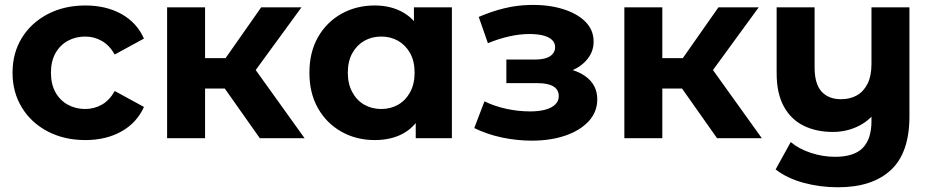

<svg xmlns="http://www.w3.org/2000/svg" viewBox="-20 -568 3830 789"><path d="M330.9 7.6Q244.2 7.6 176.3 -27.8Q108.4 -63.2 70 -125.9Q31.5 -188.6 31.5 -269.2Q31.5 -350.4 70 -412.6Q108.4 -474.7 176.3 -510.1Q244.2 -545.5 330.9 -545.5Q415.9 -545.5 479 -510.4Q542.2 -475.2 571.6 -409.5L451.5 -344Q429.7 -382 398.2 -399.9Q366.8 -417.8 329.9 -417.8Q290.5 -417.8 258.4 -400.1Q226.3 -382.3 207.8 -349.2Q189.3 -316 189.3 -269.2Q189.3 -222.3 207.8 -189Q226.3 -155.6 258.4 -137.9Q290.5 -120.1 329.9 -120.1Q366.8 -120.1 398.2 -137.7Q429.7 -155.3 451.5 -194L571.6 -128.5Q542.2 -63.3 479 -27.9Q415.9 7.6 330.9 7.6Z M1047.7 0 868.2 -254.6 994.7 -330.5 1231.7 0ZM666.7 0V-537.9H822.7V0ZM776.6 -204.3V-329.1H965V-204.3ZM1009.8 -251.4 863.6 -267.2 1053.3 -537.9H1218.9Z M1519.7 7.6Q1444.5 7.6 1383.4 -26.6Q1322.3 -60.8 1286.9 -122.8Q1251.5 -184.8 1251.5 -269.2Q1251.5 -353.6 1286.9 -415.5Q1322.3 -477.5 1383.4 -511.5Q1444.5 -545.5 1519.7 -545.5Q1588.1 -545.5 1638.9 -515.6Q1689.7 -485.7 1718.1 -424.8Q1746.4 -363.8 1746.4 -269.2Q1746.4 -174.8 1719.3 -113.3Q1692.1 -51.8 1641.5 -22.1Q1590.9 7.6 1519.7 7.6ZM1546.5 -120.1Q1585.4 -120.1 1616.3 -137.9Q1647.1 -155.6 1665.5 -189.5Q1683.8 -223.3 1683.8 -269.2Q1683.8 -316 1665.5 -349.2Q1647.1 -382.3 1616.3 -400.1Q1585.4 -417.8 1546.5 -417.8Q1507.7 -417.8 1476.8 -400.1Q1445.9 -382.3 1427.6 -349.2Q1409.3 -316 1409.3 -269.2Q1409.3 -223.3 1427.6 -189.5Q1445.9 -155.6 1476.8 -137.9Q1507.7 -120.1 1546.5 -120.1ZM1688.4 0V-110.2L1691 -269.8L1681 -429.3V-537.9H1837V0Z M2165.6 10Q2103.8 10 2042.5 -3Q1981.2 -16.1 1928.9 -41.7L1970.8 -151.5Q2012.3 -131.4 2060.8 -120.8Q2109.2 -110.2 2158.9 -110.2Q2195.2 -110.2 2221.5 -117.5Q2247.7 -124.8 2261.9 -138.9Q2276.2 -152.9 2276.2 -172.5Q2276.2 -199.4 2254.3 -212.8Q2232.4 -226.3 2190.1 -226.3H2060.8V-323.3H2177Q2204.2 -323.3 2222.9 -329Q2241.5 -334.7 2251.3 -346.6Q2261.2 -358.4 2261.2 -374.4Q2261.2 -391.1 2249.2 -403.2Q2237.3 -415.3 2214 -421.7Q2190.6 -428.2 2155.8 -428.2Q2115.8 -428.2 2072.8 -418.5Q2029.8 -408.9 1985 -390.5L1947.3 -498.5Q1999.7 -521.1 2051.7 -533.8Q2103.8 -546.5 2154.7 -547.5Q2229.9 -549.7 2289.9 -531.8Q2349.8 -513.9 2384.6 -479.8Q2419.4 -445.7 2419.4 -396.8Q2419.4 -358 2395.5 -327.2Q2371.6 -296.4 2330.9 -278.6Q2290.2 -260.8 2238.6 -260.8L2243 -291.8Q2331.6 -291.8 2383 -256.4Q2434.4 -221 2434.4 -160Q2434.4 -107.6 2398.8 -69.4Q2363.2 -31.2 2302.7 -10.6Q2242.1 10 2165.6 10Z M2926.7 0 2747.2 -254.6 2873.7 -330.5 3110.7 0ZM2545.7 0V-537.9H2701.7V0ZM2655.6 -204.3V-329.1H2844V-204.3ZM2888.8 -251.4 2742.6 -267.2 2932.3 -537.9H3097.9Z M3423.6 201.6Q3349.7 201.6 3281.9 183.1Q3214.1 164.6 3167.3 128.2L3229.4 15.8Q3262.6 43.8 3311.9 60.1Q3361.2 76.4 3411.5 76.4Q3489.7 76.4 3525.5 39.7Q3561.2 2.9 3561.2 -70.2V-172.3L3594.1 -132.6Q3564.7 -80.2 3513.8 -53Q3462.9 -25.8 3402.1 -25.8Q3334.7 -25.8 3282.5 -51.4Q3230.3 -77 3200.9 -130.8Q3171.5 -184.5 3171.5 -267.5V-537.9H3327.5V-290.8Q3327.5 -223.2 3356.2 -191.7Q3384.8 -160.3 3436.5 -160.3Q3472.8 -160.3 3500.9 -175.9Q3528.9 -191.5 3545.1 -223.9Q3561.2 -256.2 3561.2 -305.3V-537.9H3717.2V-89.7Q3717.2 59.7 3641 130.6Q3564.7 201.6 3423.6 201.6Z"/></svg>

Font: Montserrat Alternates Thin
Style: Regular
Weight: 100
Designer: Julieta Ulanovsky
Foundry: Julieta Ulanovsky
Version: Version 9.000